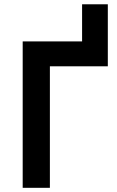

<svg xmlns="http://www.w3.org/2000/svg" viewBox="-20 -898 560 918"><path d="M372.5 -581V-877.5H495.5V-581ZM88.5 0V-700H495.5V-581H218.5V0Z"/></svg>

Font: Geologica Cursive Medium
Style: Regular
Weight: 500
Designer: Sindre Bremnes, Frode Helland
Foundry: Monokrom Skriftforlag AS
Version: Version 1.010;gftools[0.9.28]